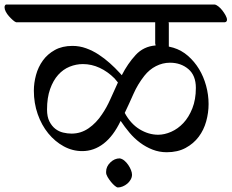

<svg xmlns="http://www.w3.org/2000/svg" viewBox="-49 -707 1019 845"><path d="M22 -609Q16 -611 7.5 -618.5Q-1 -626 -9.5 -635.5Q-18 -645 -23.5 -655.5Q-29 -666 -29 -675Q-29 -683 -23 -687H896Q903 -686 912.5 -678.5Q922 -671 930 -660.5Q938 -650 944 -639Q950 -628 950 -620Q950 -611 941 -609H693Q694 -607 694 -603V-502L714 -497Q750 -486 778.5 -461Q807 -436 827 -403Q847 -370 858 -330Q869 -290 869 -249Q869 -211 858.5 -173Q848 -135 825.5 -105Q803 -75 768 -56Q733 -37 685 -37Q652 -37 622.5 -48.5Q593 -60 567.5 -79Q542 -98 521 -123Q500 -148 482 -175Q450 -108 407 -75Q364 -42 313 -42Q270 -42 231.5 -63Q193 -84 163.5 -120Q134 -156 117 -204.5Q100 -253 100 -308Q100 -342 109.5 -377Q119 -412 139.5 -440.5Q160 -469 192.5 -487Q225 -505 270 -505Q301 -505 330 -494.5Q359 -484 385 -467Q411 -450 434.5 -429Q458 -408 478 -386L487 -376Q513 -427 548 -465Q583 -503 636 -507Q634 -515 634 -516V-609ZM586 -373Q557 -336 538.5 -294Q520 -252 500 -210Q526 -162 565.5 -138Q605 -114 647 -114Q675 -114 704.5 -127Q734 -140 758 -165.5Q782 -191 797.5 -230Q813 -269 813 -320Q813 -375 780 -403Q747 -431 699 -431Q667 -431 637.5 -416Q608 -401 586 -373ZM400 -204Q420 -233 436.5 -270Q453 -307 470 -344L455 -362Q425 -392 389.5 -408.5Q354 -425 316 -425Q286 -425 257.5 -413.5Q229 -402 207 -377.5Q185 -353 171.5 -315Q158 -277 158 -225Q158 -193 168.5 -172.5Q179 -152 194.5 -140Q210 -128 229 -123.5Q248 -119 266 -119Q307 -119 341 -142.5Q375 -166 400 -204ZM478 -10Q489 -8 498.5 0Q508 8 515.5 19Q523 30 527.5 41.5Q532 53 532 62Q532 73 526 83.5Q520 94 511 101.5Q502 109 491 113.5Q480 118 470 118Q465 118 456.5 111Q448 104 439.5 93.5Q431 83 424.5 72Q418 61 418 52V49Q418 26 436.5 8Q455 -10 478 -10Z"/></svg>

Font: Asar
Style: Regular
Weight: 400
Designer: Eben Sorkin
Foundry: Eben Sorkin, Pria Ravichandran
Version: Version 1.003; ttfautohint (v1.3) -l 8 -r 50 -G 0 -x 0 -H 45